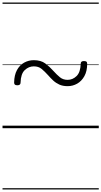

<svg xmlns="http://www.w3.org/2000/svg" viewBox="-20 -1016 803 1522"><path d="M516 -333Q478 -333 450.5 -345.5Q423 -358 401.5 -378Q380 -398 361 -420Q334 -450 309.5 -470Q285 -490 248 -490Q208 -490 176.5 -460.5Q145 -431 143 -361Q143 -340 118 -340Q104 -340 98 -345Q92 -350 92 -362Q93 -421 114.5 -460.5Q136 -500 171.5 -519.5Q207 -539 248 -539Q304 -539 339 -513Q374 -487 403 -454Q430 -424 455 -403.5Q480 -383 516 -383Q556 -383 587 -413Q618 -443 620 -512Q620 -532 645 -532Q659 -532 665 -527.5Q671 -523 671 -511Q671 -452 649 -412.5Q627 -373 592 -353Q557 -333 516 -333ZM0 476H763V486H0ZM0 -20H763V0H0ZM0 -505H763V-500H0ZM0 -996H763V-986H0Z"/></svg>

Font: Playwrite PL Guides
Style: Regular
Weight: 400
Designer: Veronika Burian, José Scaglione
Foundry: TypeTogether
Version: Version 1.003